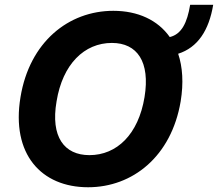

<svg xmlns="http://www.w3.org/2000/svg" viewBox="-20 -783 923 813"><path d="M882.8 -762.8H785.2C772.7 -686.8 748.9 -638.1 698.9 -626.1C648.1 -698.2 563.6 -737.2 459.9 -737.2C270.2 -737.2 105.1 -605.1 66.8 -371.8C26.6 -130.3 154.8 9.9 353 9.9C541.5 9.9 705.6 -120.4 745 -353.7C757.8 -431.8 753.2 -499.6 734.4 -555.4C817.1 -581.7 864.7 -654.1 882.8 -762.8ZM219.5 -353.7C245 -511.4 337 -601.2 453.8 -601.2C561.1 -601.2 616.5 -521.3 592 -371.8C566.1 -214.1 474.8 -126.1 358.7 -126.1C252.1 -126.1 193.5 -203.5 219.5 -353.7Z"/></svg>

Font: Margiela Sans
Style: Bold Italic
Weight: 700
Italic angle: -9.39999°
Designer: Stefan Endress, Andreas Faust
Version: Version 1.100;FEAKit 1.0